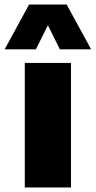

<svg xmlns="http://www.w3.org/2000/svg" viewBox="-66 -828 422 848"><path d="M43.5 0V-550H247.5V0ZM336.5 -610H198.5L145.5 -716.5L92.5 -610H-45.5L62.5 -808H228.5Z"/></svg>

Font: Encode Sans Semi Condensed Black
Style: Regular
Weight: 900
Width: 4
Designer: Multiple Designers
Foundry: Impallari Type
Version: Version 2.000